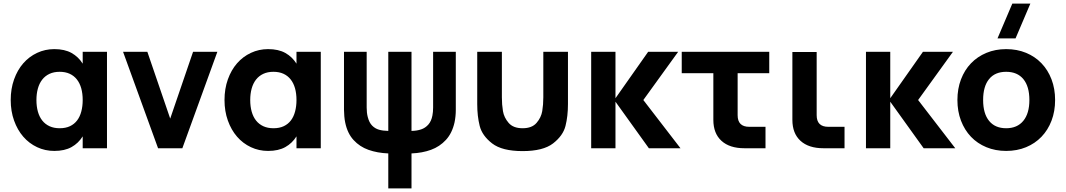

<svg xmlns="http://www.w3.org/2000/svg" viewBox="-20 -830 5968 1075"><path d="M579 -540V0H443V-66.5Q419 -28 380.5 -6.5Q342 15 284 15Q232.5 15 187.8 -6Q143 -27 110.2 -64.8Q77.5 -102.5 58.8 -155Q40 -207.5 40 -270Q40 -333 58.8 -385.5Q77.5 -438 110.2 -475.5Q143 -513 187.8 -534Q232.5 -555 284 -555Q342 -555 380.5 -533.5Q419 -512 443 -473.5V-540ZM314 -428Q281.5 -428 257 -416.5Q232.5 -405 216.2 -384Q200 -363 192 -334Q184 -305 184 -270Q184 -234 192.2 -204.8Q200.5 -175.5 216.8 -155Q233 -134.5 257.5 -123.2Q282 -112 314 -112Q347.5 -112 371.8 -123.5Q396 -135 411.8 -155.8Q427.5 -176.5 435.2 -205.8Q443 -235 443 -270Q443 -306.5 434.8 -335.8Q426.5 -365 410.2 -385.5Q394 -406 370 -417Q346 -428 314 -428Z M865 0 669 -540H805L933 -166L1061 -540H1197L1001 0Z M1776 -540V0H1640V-66.5Q1616 -28 1577.5 -6.5Q1539 15 1481 15Q1429.5 15 1384.8 -6Q1340 -27 1307.2 -64.8Q1274.5 -102.5 1255.8 -155Q1237 -207.5 1237 -270Q1237 -333 1255.8 -385.5Q1274.5 -438 1307.2 -475.5Q1340 -513 1384.8 -534Q1429.5 -555 1481 -555Q1539 -555 1577.5 -533.5Q1616 -512 1640 -473.5V-540ZM1511 -428Q1478.5 -428 1454 -416.5Q1429.5 -405 1413.2 -384Q1397 -363 1389 -334Q1381 -305 1381 -270Q1381 -234 1389.2 -204.8Q1397.5 -175.5 1413.8 -155Q1430 -134.5 1454.5 -123.2Q1479 -112 1511 -112Q1544.5 -112 1568.8 -123.5Q1593 -135 1608.8 -155.8Q1624.5 -176.5 1632.2 -205.8Q1640 -235 1640 -270Q1640 -306.5 1631.8 -335.8Q1623.5 -365 1607.2 -385.5Q1591 -406 1567 -417Q1543 -428 1511 -428Z M2154 29Q2092.5 26.5 2043.2 9Q1994 -8.5 1959.8 -45.8Q1925.5 -83 1913 -143Q1909.5 -159 1907.8 -179Q1906 -199 1906 -215V-540H2033V-228Q2033 -198 2039 -175Q2047 -143.5 2063.5 -126.8Q2080 -110 2102 -103.8Q2124 -97.5 2154 -97V-540H2284V-97Q2314 -97.5 2337.8 -105.5Q2361.5 -113.5 2378.2 -132.5Q2395 -151.5 2401 -183Q2405 -203 2405 -228V-540H2532V-215Q2532 -196.5 2530.2 -179.2Q2528.5 -162 2525 -145Q2511.5 -84.5 2476.8 -46.8Q2442 -9 2393.2 8.8Q2344.5 26.5 2284 29V225H2154Z M2652 -247V-540H2790V-285Q2790 -244 2796 -208Q2802 -172 2827.8 -142Q2853.5 -112 2906 -112Q2958.5 -112 2984.2 -142Q3010 -172 3016 -208Q3022 -244 3022 -285V-540H3160V-247Q3160 -179.5 3146.2 -125Q3132.5 -70.5 3076.8 -27.2Q3021 16 2906 16Q2791 16 2735.2 -27.2Q2679.5 -70.5 2665.8 -125Q2652 -179.5 2652 -247Z M3290 -540H3426V-280L3609 -540H3777L3582 -270L3790 0H3613L3426 -260.5V0H3290Z M3797 -540H4287V-420H4110V-185Q4110 -120 4175 -120H4266V0H4148Q4065 0 4019.5 -41.5Q3974 -83 3974 -159V-420H3797Z M4708.5 0H4590.5Q4507.5 0 4462 -41.5Q4416.5 -83 4416.5 -159V-539H4552.5V-185Q4552.5 -120 4617.5 -120H4708.5Z M4828.5 -540H4964.5V-280L5147.5 -540H5315.5L5120.5 -270L5328.5 0H5151.5L4964.5 -260.5V0H4828.5Z M5565 -615 5648 -810H5749L5666 -615ZM5613.5 15Q5553 15 5502.8 -5.8Q5452.5 -26.5 5416.5 -64.2Q5380.5 -102 5360.5 -154.5Q5340.5 -207 5340.5 -270Q5340.5 -333 5360.5 -385.5Q5380.5 -438 5416.5 -475.5Q5452.5 -513 5502.8 -534Q5553 -555 5613.5 -555Q5674.5 -555 5724.8 -534.2Q5775 -513.5 5811.2 -475.8Q5847.5 -438 5867.5 -385.5Q5887.5 -333 5887.5 -270Q5887.5 -207 5867.5 -154.5Q5847.5 -102 5811.2 -64.2Q5775 -26.5 5724.8 -5.8Q5674.5 15 5613.5 15ZM5613.5 -112Q5675.5 -112 5709.5 -153.5Q5743.5 -195 5743.5 -270Q5743.5 -346 5709.8 -387Q5676 -428 5613.5 -428Q5551 -428 5517.8 -387.2Q5484.5 -346.5 5484.5 -270Q5484.5 -194 5518 -153Q5551.5 -112 5613.5 -112Z"/></svg>

Font: Vela Sans ExtBd
Style: Regular
Weight: 800
Designer: Principal design: Mikhail Sharanda - project Manrope.
Design modification: Ravid Balaliev
Foundry: Mikhail Sharanda
Version: Version 1.001